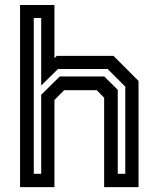

<svg xmlns="http://www.w3.org/2000/svg" viewBox="-20 -770 645 790"><path d="M62.5 0V-749.5H204V-530.5L213.5 -540H447L550 -437V0H408.5V-368L378 -399H244L204 -358.5V0ZM119 -55H149.5V-380L226 -455.5H409L464.5 -400.5V-55H495.5V-413.5L423 -486H218.5L149.5 -418V-696H119Z"/></svg>

Font: Tourney Thin SemiBold
Style: Regular
Weight: 600
Version: Version 1.015